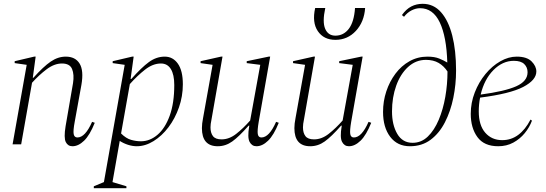

<svg xmlns="http://www.w3.org/2000/svg" viewBox="-20 -757 2864 1007"><path d="M46 0 120 -417 57 -426V-436L159 -460H167L152 -349H155Q208 -408 246 -434Q284 -460 325 -460Q375 -460 397.5 -423.5Q420 -387 407 -312L372 -119Q363 -71 366.5 -53.5Q370 -36 386 -36Q427 -36 463 -118L477 -113Q451 -48 421 -19Q391 10 360 10Q336 10 325 -12Q314 -34 324 -95L363 -321Q370 -366 358 -395Q346 -424 305 -424Q265 -424 225 -394Q185 -364 148 -323L91 0Z M472 230V220L525 198L634 -417L571 -426V-436L673 -460H681L665 -343H669Q722 -403 761 -431.5Q800 -460 844 -460Q887 -460 913 -423Q939 -386 939 -315Q939 -252 918.5 -193.5Q898 -135 863.5 -89.5Q829 -44 785.5 -17Q742 10 697 10Q675 10 651.5 2.5Q628 -5 608 -18L570 198L643 220V230ZM824 -424Q782 -424 741 -392Q700 -360 661 -316L615 -57Q641 -31 667.5 -23.5Q694 -16 719 -16Q766 -16 806 -50Q846 -84 870 -150Q894 -216 894 -311Q894 -366 876 -395Q858 -424 824 -424Z M1122 10Q1039 10 1039 -85Q1039 -108 1045 -138L1095 -417L1032 -426V-436L1139 -460H1147L1089 -129Q1084 -106 1084 -89Q1084 -60 1097 -43Q1110 -26 1142 -26Q1182 -26 1219 -55Q1256 -84 1292 -125L1345 -417L1274 -426V-436L1389 -460H1397L1337 -119Q1329 -72 1332 -54Q1335 -36 1351 -36Q1392 -36 1428 -118L1442 -113Q1416 -48 1386 -19Q1356 10 1325 10Q1301 10 1289 -13Q1277 -36 1287 -95L1288 -98H1284Q1233 -40 1198 -15Q1163 10 1122 10Z M1607 10Q1524 10 1524 -85Q1524 -108 1530 -138L1580 -417L1517 -426V-436L1624 -460H1632L1574 -129Q1569 -106 1569 -89Q1569 -60 1582 -43Q1595 -26 1627 -26Q1667 -26 1704 -55Q1741 -84 1777 -125L1830 -417L1759 -426V-436L1874 -460H1882L1822 -119Q1814 -72 1817 -54Q1820 -36 1836 -36Q1877 -36 1913 -118L1927 -113Q1901 -48 1871 -19Q1841 10 1810 10Q1786 10 1774 -13Q1762 -36 1772 -95L1773 -98H1769Q1718 -40 1683 -15Q1648 10 1607 10ZM1633 -715H1686Q1670 -642 1685.5 -606Q1701 -570 1739 -570Q1782 -570 1809.5 -606Q1837 -642 1842 -715H1895Q1890 -642 1846.5 -595Q1803 -548 1739 -548Q1678 -548 1647 -593.5Q1616 -639 1633 -715Z M2130 10Q2064 10 2026.5 -39.5Q1989 -89 1989 -170Q1989 -226 2006 -277.5Q2023 -329 2054 -370.5Q2085 -412 2128 -436Q2171 -460 2222 -460Q2259 -460 2283.5 -450Q2308 -440 2326 -429Q2322 -565 2286.5 -639.5Q2251 -714 2183 -714Q2161 -714 2138.5 -702.5Q2116 -691 2099 -669L2088 -678Q2110 -709 2137 -723Q2164 -737 2197 -737Q2254 -737 2293 -693Q2332 -649 2352 -570.5Q2372 -492 2372 -387Q2372 -314 2357.5 -243.5Q2343 -173 2313.5 -115.5Q2284 -58 2238.5 -24Q2193 10 2130 10ZM2036 -173Q2036 -102 2063.5 -55Q2091 -8 2144 -8Q2190 -8 2224 -41Q2258 -74 2281 -128.5Q2304 -183 2315.5 -249Q2327 -315 2327 -382Q2308 -411 2280.5 -427Q2253 -443 2214 -443Q2161 -443 2120.5 -406Q2080 -369 2058 -307.5Q2036 -246 2036 -173Z M2593 10Q2519 10 2484 -38Q2449 -86 2449 -160Q2449 -218 2470 -272Q2491 -326 2526 -368.5Q2561 -411 2604 -435.5Q2647 -460 2690 -460Q2743 -460 2768 -435Q2793 -410 2793 -382Q2793 -337 2724 -301Q2655 -265 2498 -245Q2491 -210 2491 -173Q2491 -100 2525 -61Q2559 -22 2614 -22Q2661 -22 2698 -49.5Q2735 -77 2762 -129H2764L2770 -124Q2757 -89 2732 -58.5Q2707 -28 2672 -9Q2637 10 2593 10ZM2675 -438Q2616 -438 2568 -389.5Q2520 -341 2501 -261Q2628 -278 2687.5 -304.5Q2747 -331 2747 -378Q2747 -404 2729.5 -421Q2712 -438 2675 -438Z"/></svg>

Font: Spectral ExtraLight
Style: Italic
Weight: 275
Italic angle: -10°
Designer: Jean-Baptiste Levee
Foundry: Production Type
Version: Version 2.001